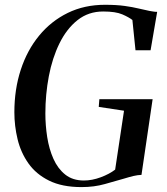

<svg xmlns="http://www.w3.org/2000/svg" viewBox="-20 -772 699 802"><path d="M320.5 9.5Q239.5 9.5 185 -17.5Q130.5 -44.5 98.8 -89.5Q67 -134.5 53.5 -190.2Q40 -246 40 -303Q40 -399 66.8 -480.8Q93.5 -562.5 143.5 -623.2Q193.5 -684 263 -718Q332.5 -752 418.5 -752Q467 -752 500.8 -747.2Q534.5 -742.5 559 -736.5Q583.5 -730.5 604 -726.5Q611.5 -725.5 619 -724Q626.5 -722.5 636.5 -722.5L609 -562H546L533 -688.5Q518.5 -700 490.8 -712Q463 -724 411 -724Q349.5 -724 304 -688Q258.5 -652 228.5 -591Q198.5 -530 184 -453.8Q169.5 -377.5 169.5 -298Q169.5 -249 177.2 -199.2Q185 -149.5 203.2 -108.5Q221.5 -67.5 252.5 -42.8Q283.5 -18 330.5 -18Q364.5 -18 400.8 -31.5Q437 -45 461 -63.5L498 -309.5L392.5 -325.5L395 -357.5H617.5L571 -41.5Q555 -41 538 -37Q521 -33 496.5 -25.5Q462.5 -16 418 -3.2Q373.5 9.5 320.5 9.5Z"/></svg>

Font: Merriweather 144pt Medium
Style: Italic
Weight: 500
Italic angle: -7.8°
Version: Version 2.101